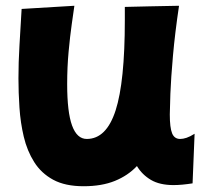

<svg xmlns="http://www.w3.org/2000/svg" viewBox="-20 -564 729 666"><path d="M270 82Q206 82 164.5 59.5Q123 37 98.5 -2Q74 -41 62.5 -89.5Q51 -138 47.5 -190.5Q44 -243 44 -292Q44 -348 47.5 -406Q51 -464 55 -533L238 -544Q235 -523 229 -481Q223 -439 218 -385Q213 -331 213 -272Q213 -175 230 -128.5Q247 -82 281 -82Q349 -82 381 -181Q413 -280 413 -494V-540L498 -542L601 -544Q587 -450 580 -371Q573 -292 571 -238.5Q569 -185 569 -167Q569 -121 577 -101.5Q585 -82 605 -82Q615 -82 627 -86Q639 -90 655 -100L648 72Q610 78 582 78Q534 78 503.5 60Q473 42 455 12Q424 45 378.5 63.5Q333 82 270 82Z"/></svg>

Font: KN Bobohei
Style: Bold
Weight: 700
Designer: Kingnam Type Foundry
Version: Version 1.710;March 18, 2023